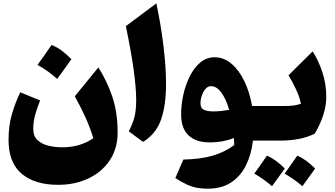

<svg xmlns="http://www.w3.org/2000/svg" viewBox="-20 -851 2026 1162"><path d="M544.9 -15.1Q523.9 -82 495.8 -143.8Q467.8 -205.6 432.6 -268.1L575.2 -442.9Q627.4 -361.8 659.7 -265.9Q691.9 -169.9 691.9 -50.3Q691.9 48.3 644 119.6Q596.2 190.9 514.6 229.2Q433.1 267.6 332 267.6Q190.9 267.6 111.3 200.7Q31.7 133.8 31.7 -4.9Q31.7 -91.3 52.2 -160.6Q72.8 -230 102.5 -292.5L222.7 -243.2Q207 -203.6 194.1 -160.4Q181.2 -117.2 181.2 -71.3Q181.2 -26.9 207.3 -2.7Q233.4 21.5 273.9 31Q314.5 40.5 356.9 40.5Q414.1 40.5 462.2 25.4Q510.3 10.3 544.9 -15.1ZM292 -578.6Q325.7 -565.9 355.7 -543Q385.7 -520 412.1 -492.7Q391.1 -463.4 369.9 -433.6Q348.6 -403.8 326.2 -373.5Q300.3 -396.5 270.8 -418Q241.2 -439.5 207 -458.5Q229.5 -489.3 250.5 -519Q271.5 -548.8 292 -578.6Z M926.3 -830.6Q955.1 -693.8 970 -567.6Q984.9 -441.4 984.9 -343.8Q984.9 -213.4 954.6 -127Q924.3 -40.5 845.7 7.8L759.3 -56.2Q780.8 -96.7 792.5 -138.2Q804.2 -179.7 804.2 -244.6Q804.2 -318.8 789.1 -428Q773.9 -537.1 741.7 -692.9Z M1278.8 -504.4Q1335 -504.4 1381.1 -465.1Q1427.2 -425.8 1459.2 -359.1Q1491.2 -292.5 1505.4 -209.5H1558.6V0H1510.7Q1501.5 83.5 1468.8 149.4Q1436 215.3 1378.7 253.2Q1321.3 291 1236.8 291Q1203.6 291 1174.1 285.9Q1144.5 280.8 1112.8 266.6Q1081.1 252.4 1041 226.6L1089.8 114.7Q1194.8 112.3 1267.6 91.1Q1340.3 69.8 1397.5 26.9Q1397.5 7.3 1396 -16.1Q1367.2 -3.9 1329.8 3.4Q1292.5 10.7 1248.5 10.7Q1166 10.7 1121.1 -31.7Q1076.2 -74.2 1076.2 -158.7Q1076.2 -216.8 1089.6 -277.6Q1103 -338.4 1128.9 -389.9Q1154.8 -441.4 1192.4 -472.9Q1230 -504.4 1278.8 -504.4ZM1256.8 -329.6Q1238.3 -329.6 1223.9 -313Q1209.5 -296.4 1201.4 -272.5Q1193.4 -248.5 1193.4 -226.1Q1193.4 -195.8 1214.6 -186.3Q1235.8 -176.8 1270.5 -176.8Q1294.4 -176.8 1319.8 -179.4Q1345.2 -182.1 1366.7 -186Q1349.1 -250 1320.3 -289.8Q1291.5 -329.6 1256.8 -329.6Z M1626 275.9Q1575.2 231.4 1519 199.7Q1539.6 171.9 1558.1 145Q1576.7 118.2 1595.2 91.3Q1645.5 110.8 1703.6 168.9Q1684.1 196.8 1664.6 223.1Q1645 249.5 1626 275.9ZM1810.1 275.9Q1764.2 235.8 1702.6 199.7Q1721.7 172.9 1740.7 146Q1759.8 119.1 1778.8 91.3Q1829.6 111.3 1887.2 168.9Q1867.7 196.8 1848.4 223.1Q1829.1 249.5 1810.1 275.9ZM1558.6 0Q1547.9 0 1542.2 -8.3Q1536.6 -16.6 1536.6 -39.6V-170.4Q1536.6 -193.4 1542.2 -201.4Q1547.9 -209.5 1558.6 -209.5H1705.6Q1734.9 -209.5 1758.3 -212.6Q1781.7 -215.8 1801.3 -223.6Q1793 -264.2 1771.7 -309.8Q1750.5 -355.5 1726.1 -395.5L1872.1 -540Q1905.3 -489.7 1929.9 -417.5Q1954.6 -345.2 1954.6 -263.7Q1954.6 -210.4 1935.8 -152.8Q1917 -95.2 1884.8 -42Q1840.3 -20 1788.1 -10Q1735.8 0 1672.9 0Z"/></svg>

Font: Pinar-DS1-FD ExtraBold
Style: Regular
Weight: 800
Designer: Amin Abedi
Version: Version 2.000